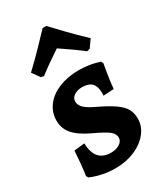

<svg xmlns="http://www.w3.org/2000/svg" viewBox="-185 -810 780 902"><g transform="rotate(-30 204.5 -359.0)"><path d="M35 -15 29 -26Q33 -52 36.5 -88Q40 -124 42 -157L99 -163Q101 -62 187 -62Q215 -62 234 -74.5Q253 -87 253 -106Q253 -126 233.5 -142Q214 -158 154 -186Q94 -214 66.5 -245.5Q39 -277 39 -320Q39 -365 65.5 -400Q92 -435 139.5 -454.5Q187 -474 247 -474Q276 -474 301 -470Q326 -466 340.5 -461.5Q355 -457 359 -456L365 -445Q363 -434 356.5 -395.5Q350 -357 346 -315L289 -312L290 -329Q289 -364 272.5 -380.5Q256 -397 221 -397Q195 -397 177.5 -385Q160 -373 160 -354Q160 -335 176 -319Q192 -303 228 -286Q287 -258 318.5 -236Q350 -214 362.5 -191.5Q375 -169 375 -138Q375 -97 347.5 -62.5Q320 -28 273 -8Q226 12 169 12Q133 12 103.5 6Q74 0 56.5 -6.5Q39 -13 35 -15ZM200 -730H220Q234 -715 280.5 -666.5Q327 -618 372 -576L343 -535L327 -531Q286 -563 231 -600L210 -614Q132 -562 93 -531L77 -535L48 -576Q93 -618 139.5 -666.5Q186 -715 200 -730Z"/></g></svg>

Font: Sahitya
Style: Bold
Weight: 700
Designer: Juan Pablo del Peral
Foundry: Juan Pablo del Peral (http://www.huertatipografica.com)
Version: Version 1.001;PS 001.000;hotconv 1.0.70;makeotf.lib2.5.58329